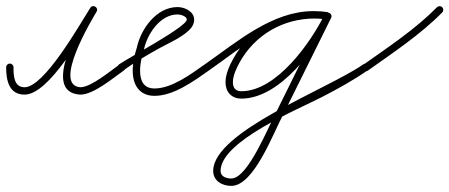

<svg xmlns="http://www.w3.org/2000/svg" viewBox="-32 -296 1463 625"><path d="M-12 -77C-12 -77 -12 -77 -12 -77C-12 -34.9 -3 12 48 12C128.3 12 238.6 -188.6 282.1 -257.6C286.4 -264.3 283.3 -270.8 278.1 -274C273 -277.1 265.7 -276.9 261.7 -270.1C234.9 -225.2 97.7 5.4 229.4 12C229.4 12 229.6 12 229.7 12C229.8 12 230 12 230 12C272.7 12 337.4 -43 371.9 -67.2C377.3 -71 378.6 -78.5 374.8 -83.9C371 -89.3 363.5 -90.6 358.1 -86.8C329.2 -66.6 264.8 -12 230 -12C230 -12 230.1 -12 230.3 -12C230.5 -12 230.6 -12 230.6 -12C137.4 -16.6 266.1 -230.6 282.3 -257.9C286.4 -264.6 283.3 -271.1 278.3 -274.2C273.2 -277.3 266.1 -277.1 261.9 -270.4C224.1 -210.6 111.6 -12 48 -12C13.1 -12 12 -49.7 12 -77C12 -83.6 6.6 -89 0 -89C-6.6 -89 -12 -83.6 -12 -77Z M369.9 -67.2C369.9 -67.2 369.9 -67.2 369.9 -67.2C407.4 -93.4 446.6 -116.9 486.8 -139C517.9 -156.1 555.7 -172 581.9 -196.2C592.2 -205.7 600 -217.5 600 -232C600 -258.8 569.1 -273 546 -273C477 -273 426.1 -201.3 413.3 -140.5C413.3 -140.5 413.3 -140.7 413.4 -141C413.5 -141.3 413.5 -141.5 413.5 -141.5C405.8 -116.2 400 -92.8 400 -66C400 -20.5 421.1 16 471 16C534.1 16 599.8 -32.8 648.9 -67.2C654.3 -71 655.6 -78.5 651.8 -83.9C648 -89.3 640.5 -90.6 635.1 -86.8C635.1 -86.8 635.1 -86.8 635.1 -86.8C591 -55.9 528.1 -8 471 -8C434.9 -8 424 -33.9 424 -66C424 -90.4 429.5 -111.5 436.5 -134.5C436.5 -134.5 436.5 -134.8 436.6 -135C436.7 -135.3 436.7 -135.5 436.7 -135.5C447.2 -184.7 488.9 -249 546 -249C554.7 -249 576 -243.7 576 -232C576 -209.2 384.6 -106.7 356.1 -86.8C350.7 -83.1 349.4 -75.6 353.2 -70.1C356.9 -64.7 364.4 -63.4 369.9 -67.2Z M632.2 -70.1C635.9 -64.7 643.4 -63.4 648.9 -67.2C749.2 -137.1 860.6 -235.8 988.3 -235.8C1002 -235.8 1015.1 -234.8 1028.5 -233.1C1036.4 -232.1 1041.1 -237.5 1041.9 -243.4C1042.7 -249.3 1039.5 -255.8 1031.7 -256.9C1018.5 -258.8 1005.6 -259.7 992.2 -259.7C880.9 -259.7 780.8 -201.9 727 -104.4C714.8 -82.4 702.1 -54.2 702.1 -28.4C702.1 3.1 721.5 25 753.7 25C879.9 25 998 -139.6 1045.8 -237.7C1049.3 -244.9 1045.7 -251.1 1040.3 -253.8C1034.9 -256.4 1027.8 -255.5 1024.2 -248.3C973.3 -145.3 922.3 -42.3 871.3 60.7C871.3 60.7 871.3 60.6 871.4 60.5C871.4 60.4 871.5 60.3 871.5 60.3C842 114.3 775.6 285.1 720.8 285.1C705.1 285.1 686 279 686 260.4C686 163.5 940 59.2 1016.7 19.5C1067.5 -6.8 1118 -34.3 1164.9 -67.2C1170.3 -71 1171.6 -78.5 1167.8 -83.9C1164 -89.3 1156.5 -90.6 1151.1 -86.8C1037.5 -7 662 131.8 662 260.4C662 293.1 691.5 309.1 720.8 309.1C795.4 309.1 857.6 135.9 892.5 71.7C892.5 71.7 892.6 71.6 892.6 71.5C892.7 71.4 892.7 71.3 892.7 71.3C943.8 -31.6 994.8 -134.6 1045.8 -237.7C1049.3 -244.8 1045.7 -251.1 1040.3 -253.7C1034.9 -256.4 1027.7 -255.4 1024.2 -248.3C981.1 -159.7 868.9 1 753.7 1C734.8 1 726.1 -10 726.1 -28.4C726.1 -49.8 737.9 -74.6 748 -92.8C797.7 -182.7 889.6 -235.7 992.2 -235.7C1004.5 -235.7 1016.2 -234.9 1028.3 -233.1C1036.1 -232 1040.9 -237.5 1041.7 -243.4C1042.5 -249.4 1039.3 -255.9 1031.5 -256.9C1017 -258.7 1003 -259.8 988.3 -259.8C854.3 -259.8 740.2 -160.1 635.1 -86.8C629.7 -83.1 628.4 -75.6 632.2 -70.1Z M1148.2 -68.7C1152.1 -63.3 1159.5 -62 1165 -65.9C1247.7 -124.7 1336.2 -183.1 1407.6 -255.6C1412.2 -260.3 1412.1 -267.9 1407.4 -272.6C1402.7 -277.2 1395.1 -277.1 1390.4 -272.4C1390.4 -272.4 1390.4 -272.4 1390.4 -272.4C1320.1 -200.9 1232.6 -143.4 1151 -85.4C1145.6 -81.6 1144.4 -74.1 1148.2 -68.7Z"/></svg>

Font: FRB American Cursive Guidelines Light
Style: Italic
Weight: 300
Italic angle: -25°
Version: Version 2.0;Modular Font Editor K font №1